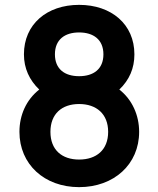

<svg xmlns="http://www.w3.org/2000/svg" viewBox="-20 -755 652 790"><path d="M471 -386.5C512.5 -426.5 533 -474 533 -531.5C533 -655 438.5 -735 305.5 -735C172.5 -735 78.5 -655 78.5 -531.5C78.5 -473.5 101 -425.5 141.5 -386.5C88 -344.5 60 -281.5 60 -212.5C60 -79 162.5 15 305.5 15C449 15 552.5 -79 552.5 -212.5C552.5 -281.5 523.5 -345.5 471 -386.5ZM305.5 -621.5C364.5 -621.5 405.5 -592 405.5 -531.5C405.5 -470.5 364.5 -441.5 305.5 -441.5C246.5 -441.5 206 -470.5 206 -531.5C206 -592 246.5 -621.5 305.5 -621.5ZM305.5 -98.5C235 -98.5 187.5 -138 187.5 -212.5C187.5 -286.5 234.5 -327 305.5 -327C376.5 -327 425 -286.5 425 -212.5C425 -138 376.5 -98.5 305.5 -98.5Z"/></svg>

Font: Hauora
Style: Bold
Weight: 700
Designer: Wayne Shih
Foundry: WCYS
Version: Version 1.001;hotconv 1.0.109;makeotfexe 2.5.65596